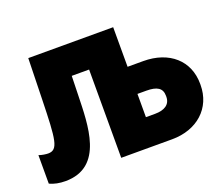

<svg xmlns="http://www.w3.org/2000/svg" viewBox="-118 -877 1249 1071"><g transform="rotate(-20 507.0 -342.0)"><path d="M101 16C329 16 326 -239 331 -410L334 -524H437V0H739C889 0 992 -94 992 -231V-238C992 -375 891 -465 737 -465H644V-700H140L134 -458C128 -218 123 -162 63 -162C51 -162 27 -165 8 -172V-3C34 10 67 16 101 16ZM644 -166V-304H697C759 -304 790 -286 790 -240V-234C790 -188 754 -166 699 -166Z"/></g></svg>

Font: Fixel Display Black
Style: Regular
Weight: 900
Designer: AlfaBravo + MacPaw
Foundry: Kyrylo Tkachov, Marchela Mozhyna, Serhii Makarenko, Maria Weinstein, Zakhar Kryvoshyya
Version: Version 1.211